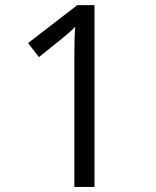

<svg xmlns="http://www.w3.org/2000/svg" viewBox="-20 -734 612 754"><path d="M351.1 0H272V-505.9Q272 -548.8 272.7 -575.2Q273.4 -601.6 275.4 -628.9Q260.3 -613.3 247.1 -602.3Q233.9 -591.3 214.4 -575.2L132.8 -509.8L90.3 -564.9L283.7 -713.9H351.1Z"/></svg>

Font: Open Sans
Style: Regular
Weight: 400
Designer: Monotype Design Team
Foundry: Monotype Imaging Inc.
Version: Version 3.000; ttfautohint (v1.8.4)